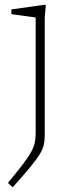

<svg xmlns="http://www.w3.org/2000/svg" viewBox="-20 -542 304 794"><path d="M127.5 -469.5Q122 -470.5 103.8 -473Q85.5 -475.5 64 -478.5Q42.5 -481.5 27 -483.5V-503L161 -522H169.5L165 -469V19Q165 40.5 160.8 58.5Q156.5 76.5 143 98Q129.5 119.5 103.2 151.2Q77 183 32.5 232.5L12.5 214.5Q50.5 169 73.2 139.2Q96 109.5 107.8 88.2Q119.5 67 123.5 49.2Q127.5 31.5 127.5 10Z"/></svg>

Font: Newsreader 6pt ExtraLight
Style: Regular
Weight: 275
Designer: Hugues Gentile
Foundry: Production Type
Version: Version 1.003; ttfautohint (v1.8.3)